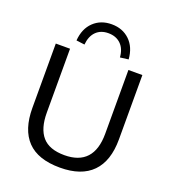

<svg xmlns="http://www.w3.org/2000/svg" viewBox="-165 -1058 1063 1190"><g transform="rotate(20 366.5 -463.5)"><path d="M367 9Q222 9 151.5 -64.5Q81 -138 81 -281V-705H175V-284Q175 -179 221 -126Q267 -73 367 -73Q463 -73 511.5 -126Q560 -179 560 -284V-705H652V-281Q652 -138 580 -64.5Q508 9 367 9ZM250 -760 195 -767Q201 -846 248 -891Q295 -936 367 -936Q439 -936 486 -891Q533 -846 539 -767L484 -760Q480 -816 448.5 -846.5Q417 -877 366 -877Q316 -877 285.5 -846.5Q255 -816 250 -760Z"/></g></svg>

Font: Mulish Medium
Style: Regular
Weight: 500
Designer: Vernon Adams
Foundry: Vernon Adams
Version: Version 3.603; ttfautohint (v1.8.3)